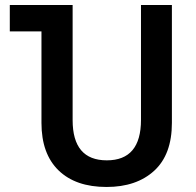

<svg xmlns="http://www.w3.org/2000/svg" viewBox="-20 -734 781 764"><path d="M404 10Q523 10 593.5 -54.5Q664 -119 664 -245V-714H541V-257Q541 -96 405 -96Q269 -96 269 -256V-714H19V-609H145V-245Q145 -122 213 -56Q281 10 404 10Z"/></svg>

Font: Noto Sans Georgian SemiCondensed Semi
Style: Regular
Weight: 600
Width: 4
Designer: Monotype Design Team
Foundry: Monotype Imaging Inc.
Version: Version 1.901